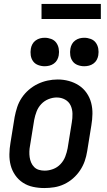

<svg xmlns="http://www.w3.org/2000/svg" viewBox="-20 -943 540 971"><path d="M204 8Q175 8 147 2Q119 -4 96 -19Q73 -34 57 -57Q41 -80 34 -107Q27 -134 27.5 -163Q28 -192 33 -221L54 -351Q59 -377 67 -401.5Q75 -426 90 -448.5Q105 -471 126 -489Q147 -507 171 -518.5Q195 -530 220.5 -535.5Q246 -541 272 -541Q301 -541 328.5 -533.5Q356 -526 379 -511Q402 -496 418 -473Q434 -450 441 -423Q448 -396 447.5 -367Q447 -338 442 -309L421 -179Q417 -153 408.5 -128.5Q400 -104 385 -81.5Q370 -59 349.5 -41Q329 -23 304.5 -11.5Q280 0 254.5 4Q229 8 204 8ZM206 -80Q227 -80 248.5 -88Q270 -96 286 -113Q302 -130 310 -151Q318 -172 322 -193L343 -323Q347 -345 346.5 -368Q346 -391 337 -410Q328 -429 309 -439.5Q290 -450 267 -450Q246 -450 225 -441.5Q204 -433 188.5 -416.5Q173 -400 165 -379Q157 -358 153 -337L132 -207Q129 -192 128.5 -177Q128 -162 130 -148Q132 -134 137.5 -121Q143 -108 153 -98Q163 -88 177 -84Q191 -80 206 -80ZM406 -608Q389 -608 373 -614Q357 -620 347.5 -633Q338 -646 335.5 -663Q333 -680 336 -697Q338 -709 344 -720Q350 -731 360.5 -738.5Q371 -746 382.5 -749Q394 -752 406 -752Q423 -752 439 -746Q455 -740 464.5 -727Q474 -714 477 -697Q480 -680 477 -663Q475 -651 469 -640Q463 -629 452.5 -621.5Q442 -614 430 -611Q418 -608 406 -608ZM206 -608Q189 -608 173 -614Q157 -620 147.5 -633Q138 -646 135.5 -663Q133 -680 136 -697Q138 -709 144 -720Q150 -731 160.5 -738.5Q171 -746 182.5 -749Q194 -752 206 -752Q223 -752 239 -746Q255 -740 264.5 -727Q274 -714 277 -697Q280 -680 277 -663Q275 -651 269 -640Q263 -629 252.5 -621.5Q242 -614 230 -611Q218 -608 206 -608ZM190 -847V-923H490V-847Z"/></svg>

Font: Iosevka Curly Semibold Oblique
Style: Regular
Weight: 600
Italic angle: -9°
Monospace: yes
Designer: Belleve Invis
Foundry: Belleve Invis
Version: Version 11.1.0; ttfautohint (v1.8.3)